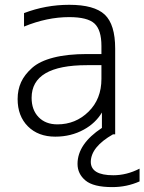

<svg xmlns="http://www.w3.org/2000/svg" viewBox="-20 -553 596 792"><path d="M398.4 -284.2H338.9Q110.4 -284.2 110.4 -149.4Q110.4 -99.6 139.2 -69.8Q168 -40 216.8 -40Q292 -40 345.2 -92.3Q398.4 -144.5 398.4 -227.5ZM443.4 218.8Q365.2 218.8 332.5 191.4Q299.8 164.1 299.8 123Q299.8 41 400.4 -25.4V-88.9Q374 -44.9 326.2 -18.6Q273.4 10.7 208 10.7Q137.7 10.7 95.2 -31.7Q52.7 -74.2 52.7 -144.5Q52.7 -182.6 66.9 -213.9Q81.1 -245.1 112.3 -272.9Q143.6 -300.8 200.7 -315.4Q257.8 -330.1 338.9 -330.1H398.4V-363.3Q398.4 -429.7 369.6 -456.1Q340.8 -482.4 265.6 -482.4Q173.8 -482.4 79.1 -443.4V-499Q168.9 -533.2 265.6 -533.2Q369.1 -533.2 412.1 -492.7Q455.1 -452.1 455.1 -352.5V1H446.3Q355.5 52.7 354.5 114.3Q354.5 169.9 447.3 169.9Q502.9 169.9 555.7 142.6V195.3Q502.9 218.8 443.4 218.8Z"/></svg>

Font: Gen Shin Gothic Light
Style: Regular
Weight: 200
Designer: [Source Han Sans]
Ryoko NISHIZUKA  (kana & ideographs); Paul D. Hunt (Latin, Greek & Cyrillic); Wenlong ZHANG  (bopomofo
Version: Version 1.002.20150607